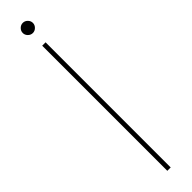

<svg xmlns="http://www.w3.org/2000/svg" viewBox="-306 -834 803 803"><g transform="rotate(-45 95.0 -432.5)"><path d="M116 -814Q107 -805 95 -805Q83 -805 74 -814Q65 -823 65 -835Q65 -847 74 -856Q83 -865 95 -865Q107 -865 116 -856Q125 -847 125 -835Q125 -823 116 -814ZM85 0V-740H105V0Z"/></g></svg>

Font: SVN-Poppins Thin
Style: Regular
Weight: 100
Designer: Ninad Kale (Devanagari), Jonny Pinhorn (Latin)
Foundry: Indian Type Foundry
Version: Version 3.002 2017